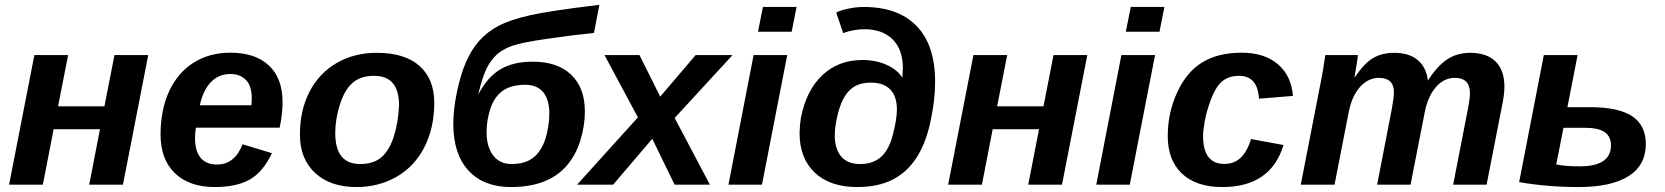

<svg xmlns="http://www.w3.org/2000/svg" viewBox="-20 -753 6790 783"><path d="M257.8 -528.3 216.8 -319.3H405.8L446.8 -528.3H584.5L481.4 0H343.8L387.7 -226.1H198.7L154.8 0H17.1L120.1 -528.3Z M778.8 -232.4Q775.4 -213.9 775.4 -189Q775.4 -137.2 798.1 -109.6Q820.8 -82 865.2 -82Q937 -82 969.2 -164.6L1088.9 -128.4Q1052.2 -50.8 998 -20.5Q943.8 9.8 856 9.8Q752 9.8 693.4 -46.6Q634.8 -103 634.8 -204.1Q634.8 -305.2 669.9 -381.1Q705.1 -457 769.8 -497.6Q834.5 -538.1 919.4 -538.1Q1021.5 -538.1 1076.9 -485.6Q1132.3 -433.1 1132.3 -337.4Q1132.3 -289.1 1120.6 -232.4ZM1005.4 -323.7 1006.8 -351.1Q1006.8 -403.3 982.7 -427.2Q958.5 -451.2 919.4 -451.2Q872.6 -451.2 840.6 -418.7Q808.6 -386.2 794.9 -323.7Z M1751 -333.5Q1751 -232.4 1711.2 -153.8Q1671.4 -75.2 1598.4 -32.7Q1525.4 9.8 1433.6 9.8Q1327.1 9.8 1265.1 -47.6Q1203.1 -105 1203.1 -204.6Q1203.1 -302.7 1241.9 -378.4Q1280.8 -454.1 1352.5 -495.8Q1424.3 -537.6 1516.1 -537.6Q1630.9 -537.6 1690.9 -484.1Q1751 -430.7 1751 -333.5ZM1607.4 -323.2Q1607.4 -443.8 1505.9 -443.8Q1450.2 -443.8 1417.2 -414.6Q1384.3 -385.3 1365.7 -325.4Q1347.2 -265.6 1347.2 -210.4Q1347.2 -84 1448.7 -84Q1503.4 -84 1535.4 -111.6Q1567.4 -139.2 1585.7 -195.3Q1604 -251.5 1607.4 -323.2Z M2066.4 -84Q2107.4 -84 2135.5 -97.9Q2163.6 -111.8 2182.6 -140.6Q2201.7 -169.4 2210.9 -211.9Q2220.2 -254.4 2220.2 -290Q2220.2 -346.7 2195.3 -377Q2170.4 -407.2 2121.6 -407.2Q2065.9 -407.2 2031.7 -383.8Q1997.6 -360.4 1981 -313Q1964.4 -265.6 1964.4 -213.4Q1964.4 -154.3 1991.2 -119.1Q2018.1 -84 2066.4 -84ZM2063.5 9.8Q1952.6 9.8 1890.6 -57.4Q1828.6 -124.5 1828.6 -248Q1828.6 -306.6 1843.5 -378.2Q1858.4 -449.7 1880.6 -500.5Q1902.8 -551.3 1935.1 -587.4Q1967.3 -623.5 2013.4 -647.7Q2059.6 -671.9 2138.9 -690.2Q2218.3 -708.5 2424.3 -733.4L2402.3 -618.7Q2301.8 -608.4 2211.4 -594.7Q2111.3 -580.6 2071 -566.9Q2030.8 -553.2 2005.4 -530Q1980 -506.8 1962.6 -469.7Q1945.3 -432.6 1930.2 -367.2Q1967.8 -439 2020.5 -470.2Q2073.2 -501.5 2152.3 -501.5Q2253.9 -501.5 2309.6 -448Q2365.2 -394.5 2365.2 -298.3Q2365.2 -239.7 2346.4 -179.2Q2327.6 -118.7 2289.6 -75.7Q2251.5 -32.7 2195.1 -11.5Q2138.7 9.8 2063.5 9.8Z M2731 0 2640.1 -187 2480.5 0H2333.5L2581.5 -274.4L2445.3 -528.3H2587.9L2672.4 -358.9L2816.9 -528.3H2967.3L2731.4 -272L2875 0Z M3071.3 -623.5 3091.3 -724.6H3228.5L3208.5 -623.5ZM2950.7 0 3053.2 -528.3H3190.4L3087.4 0Z M3659.7 -436 3662.1 -473.6Q3662.1 -550.8 3620.4 -592.3Q3578.6 -633.8 3505.4 -633.8Q3462.9 -633.8 3418.5 -618.2L3390.1 -701.7Q3405.8 -710.4 3438.5 -717.5Q3471.2 -724.6 3502 -724.6Q3643.1 -724.6 3718.3 -646.7Q3793.5 -568.8 3793.5 -418.9Q3793.5 -344.2 3774.2 -255.1Q3754.9 -166 3715.6 -106.9Q3676.3 -47.9 3617.4 -19Q3558.6 9.8 3475.1 9.8Q3365.2 9.8 3303 -48.8Q3240.7 -107.4 3240.7 -210.9Q3242.2 -250.5 3246.1 -272Q3268.1 -384.8 3333.7 -446.5Q3399.4 -508.3 3496.6 -508.3Q3553.2 -508.3 3596.9 -488Q3640.6 -467.8 3659.7 -436ZM3488.3 -84Q3539.6 -84 3572.5 -112.8Q3605.5 -141.6 3621.6 -205.1Q3637.7 -268.6 3637.7 -305.7Q3637.7 -360.4 3610.6 -388.2Q3583.5 -416 3531.2 -416Q3502 -416 3479.2 -407.2Q3456.5 -398.4 3439.5 -379.4Q3422.4 -360.4 3410.4 -330.8Q3398.4 -301.3 3390.6 -259.8Q3384.3 -228.5 3384.3 -200.2Q3384.3 -146.5 3410.2 -115.2Q3436 -84 3488.3 -84Z M4087.4 -528.3 4046.4 -319.3H4235.4L4276.4 -528.3H4414.1L4311 0H4173.3L4217.3 -226.1H4028.3L3984.4 0H3846.7L3949.7 -528.3Z M4571.3 -623.5 4591.3 -724.6H4728.5L4708.5 -623.5ZM4450.7 0 4553.2 -528.3H4690.4L4587.4 0Z M4973.1 -84.5Q5013.7 -84.5 5040 -110.1Q5066.4 -135.7 5082 -186L5214.4 -161.6Q5162.1 9.8 4965.3 9.8Q4857.9 9.8 4800 -45.2Q4742.2 -100.1 4742.2 -197.8Q4742.2 -293 4780.8 -376.5Q4819.3 -460 4883.5 -499Q4947.8 -538.1 5043.5 -538.1Q5135.7 -538.1 5190.9 -491.5Q5246.1 -444.8 5252.9 -361.8L5114.3 -350.6Q5108.9 -443.8 5032.7 -443.8Q4980.5 -443.8 4950.9 -408Q4921.4 -372.1 4897.5 -280.8Q4886.2 -224.6 4886.2 -198.7Q4886.2 -84.5 4973.1 -84.5Z M5913.1 -435.5Q5868.7 -435.5 5835.9 -397.9Q5803.2 -360.4 5790.5 -296.4L5732.4 0H5596.2L5656.2 -310.1Q5664.6 -354.5 5664.6 -376.5Q5664.6 -435.5 5603 -435.5Q5560.1 -435.5 5526.6 -398.7Q5493.2 -361.8 5480 -294.9L5422.4 0H5284.7L5365.7 -415.5Q5375.5 -461.9 5384.8 -528.3H5517.6Q5517.6 -522.9 5512.5 -490.5Q5507.3 -458 5503.9 -438H5505.4Q5543 -494.6 5579.3 -516.1Q5615.7 -537.6 5665.5 -537.6Q5726.1 -537.6 5761.2 -508.5Q5796.4 -479.5 5803.2 -424.3Q5842.3 -485.4 5882.6 -511.5Q5922.9 -537.6 5976.1 -537.6Q6043.5 -537.6 6079.3 -502Q6115.2 -466.3 6115.2 -398.9Q6115.2 -367.7 6105 -318.8L6042.5 0H5906.2L5965.8 -306.2Q5974.6 -350.1 5974.6 -374V-376.5Q5973.1 -435.5 5913.1 -435.5Z M6413.6 -528.3 6372.1 -315.9H6465.3Q6581.1 -315.9 6636.5 -278.8Q6691.9 -241.7 6691.9 -165.5Q6691.9 -79.6 6621.8 -34.9Q6551.8 9.8 6417.5 9.8Q6290.5 9.8 6175.3 -10.3L6275.9 -528.3ZM6326.7 -82.5Q6357.9 -74.7 6422.9 -74.7Q6549.8 -74.7 6549.8 -160.6Q6549.8 -195.8 6524.4 -213.9Q6499 -231.9 6441.9 -231.9H6356Z"/></svg>

Font: Liberation Sans
Style: Bold Italic
Weight: 700
Italic angle: -12°
Designer: Steve Matteson
Foundry: Ascender Corporation
Version: Version 2.1.5